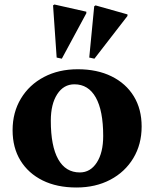

<svg xmlns="http://www.w3.org/2000/svg" viewBox="-20 -819 686 854"><path d="M320 15Q233 15 169.5 -16.5Q106 -48 71 -105Q36 -162 36 -240Q36 -319 73 -380.5Q110 -442 175.5 -476.5Q241 -511 326 -511Q412 -511 476 -479.5Q540 -448 575 -391Q610 -334 610 -256Q610 -177 573 -115.5Q536 -54 470.5 -19.5Q405 15 320 15ZM335 -52Q382 -52 410.5 -96Q439 -140 439 -214Q439 -327 406 -385.5Q373 -444 311 -444Q263 -444 234.5 -400Q206 -356 206 -282Q206 -169 239 -110.5Q272 -52 335 -52ZM255 -558 232 -563 216 -795 222 -799 364 -767V-760ZM400 -558 377 -563 399 -791 405 -795 547 -755V-748Z"/></svg>

Font: Platypi
Style: Bold
Weight: 700
Designer: David Sargent
Foundry: Bolt Cutter Type
Version: Version 1.200; ttfautohint (v1.8.4.7-5d5b)